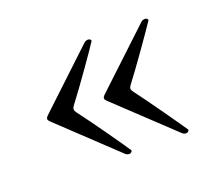

<svg xmlns="http://www.w3.org/2000/svg" viewBox="-66 -483 574 499"><g transform="rotate(-20 220.5 -233.0)"><path d="M205.3 -386.7 50.4 -241.1C44.7 -235.1 44.7 -231.2 50.4 -225.5L205.3 -79.2C208.5 -76.3 212 -74.9 215.9 -74.9C221.6 -74.9 225.5 -79.9 223.7 -82.7C213.8 -98.4 151.3 -187.5 122.9 -224.4C118.3 -230.8 118.3 -235.4 122.9 -242.2C152 -279.8 213.8 -367.9 223.7 -383.9C225.5 -386.7 221.9 -391 216.3 -391C213.1 -391 208.8 -389.9 205.3 -386.7ZM207.4 -225.5 362.6 -79.2C365.8 -76.3 369 -74.9 373.2 -74.9C378.6 -74.9 382.8 -79.9 381 -82.7C370.7 -98.4 308.2 -187.5 280.2 -224.4C275.2 -230.8 275.2 -235.4 280.2 -242.2C309.3 -279.8 370.7 -367.9 381 -383.9C382.8 -386.7 379.3 -391 373.2 -391C370.4 -391 366.1 -389.9 362.6 -386.7L207.4 -241.1C201.7 -235.1 201.7 -231.2 207.4 -225.5Z"/></g></svg>

Font: Margiela Serif
Style: Regular
Weight: 400
Designer: Andreas Faust, Stefan Endress
Version: Version 1.002;FEAKit 1.0